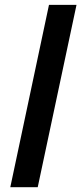

<svg xmlns="http://www.w3.org/2000/svg" viewBox="-20 -780 339 800"><path d="M137.2 0H22.9L184.1 -759.8H298.8Z"/></svg>

Font: f4_56222          
Style: Italic
Weight: 600
Italic angle: -12°
Foundry: Ascender Corporation
Version: Version 1.10